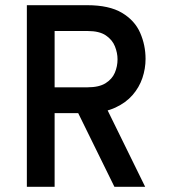

<svg xmlns="http://www.w3.org/2000/svg" viewBox="-20 -720 656 740"><path d="M83.5 0V-700H315.5Q401 -700 450.2 -670.5Q499.5 -641 520.2 -593.5Q541 -546 541 -493Q541 -455.5 528.8 -419.2Q516.5 -383 490.8 -353.5Q465 -324 425 -305.5Q385 -287 330 -284H190.5V0ZM421 0 274.5 -298 388 -308.5 539.5 0ZM190.5 -383.5H317.5Q361.5 -383.5 386.8 -399.2Q412 -415 422.5 -439.5Q433 -464 433 -491.5Q433 -516 423 -541.2Q413 -566.5 388 -583.5Q363 -600.5 317.5 -600.5H190.5Z"/></svg>

Font: Overpass Mono SemiBold
Style: Regular
Weight: 600
Monospace: yes
Designer: Delve Withrington, Dave Bailey
Foundry: Delve Fonts LLC
Version: Version 4.000